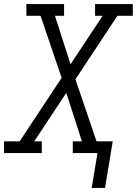

<svg xmlns="http://www.w3.org/2000/svg" viewBox="-33 -755 675 947"><path d="M419 172 448 0H326V-58H371L294 -297L136 -58H173V0H-13V-58H64L271 -371L167 -677H97V-735H283V-677H238L315 -438L473 -677H436V-735H622V-677H546L339 -364L443 -58H523L485 172Z"/></svg>

Font: Iosevka Etoile Light Oblique
Style: Regular
Weight: 300
Italic angle: -9°
Designer: Belleve Invis
Foundry: Belleve Invis
Version: Version 15.5.2; ttfautohint (v1.8.4)